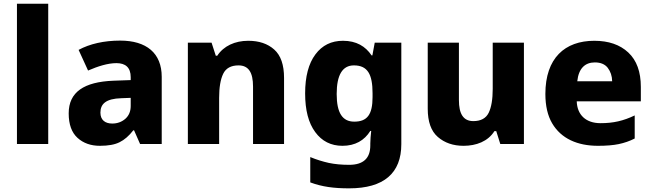

<svg xmlns="http://www.w3.org/2000/svg" viewBox="-20 -780 3533 1040"><path d="M241.2 -759.8H71.8V0H241.2Z M630.9 -560.1C543 -560.1 466.3 -542.5 405.8 -509.8L457 -397.9C510.3 -420.9 563.5 -438 610.8 -438C659.2 -438 688 -415 688 -361.8V-346.2L593.8 -342.8C435.5 -336.4 352.1 -281.7 352.1 -166C352.1 -106 368.2 -62 399.9 -33.2C431.6 -4.4 472.2 9.8 521 9.8C566.4 9.8 602.1 3.4 627.9 -9.8C653.8 -22.5 678.7 -43.9 702.1 -74.2H706.1L738.8 0H856V-363.8C856 -492.2 773.4 -560.1 630.9 -560.1ZM688 -250V-206.1C688 -176.8 678.2 -153.8 659.2 -136.7C639.6 -119.6 615.7 -110.8 587.9 -110.8C550.8 -110.8 523.9 -128.9 523.9 -169.9C523.9 -216.8 553.2 -245.6 637.2 -248Z M1324.7 -559.1C1252.9 -559.1 1191.4 -531.2 1156.7 -478H1148.9L1126 -548.8H997.6V0H1167V-250C1167 -306.6 1174.3 -350.1 1189 -380.4C1203.6 -410.6 1231.4 -425.8 1272 -425.8C1326.7 -425.8 1350.6 -387.2 1350.6 -311V0H1518.6V-357.9C1518.6 -428.7 1501 -480 1465.3 -511.7C1429.7 -543.5 1382.8 -559.1 1324.7 -559.1Z M1837.9 -559.1C1774.9 -559.1 1725.1 -534.7 1688.5 -485.4C1651.4 -436 1632.8 -365.2 1632.8 -273.9C1632.8 -183.6 1650.9 -113.8 1687.5 -64.5C1723.6 -15.1 1772.9 9.8 1835 9.8C1903.8 9.8 1954.1 -19.5 1985.8 -70.8H1990.7C1988.3 -48.8 1985.8 -22 1985.8 -2.9V7.8C1985.8 77.6 1947.8 112.8 1871.1 112.8C1830.6 112.8 1793.9 109.4 1761.2 102.5C1728.5 95.2 1694.8 85 1660.6 70.8V208C1725.1 231.9 1788.6 240.2 1871.1 240.2C2060.1 240.2 2153.8 157.2 2153.8 1V-548.8H2009.8L1997.1 -480H1992.7C1959.5 -529.3 1910.2 -559.1 1837.9 -559.1ZM1897 -425.8C1971.2 -425.8 1998 -377.9 1998 -274.9V-253.9C1998 -159.7 1969.2 -121.1 1898.9 -121.1C1835 -121.1 1803.7 -168 1803.7 -271C1803.7 -374 1835 -425.8 1897 -425.8Z M2648.9 -548.8V-298.8C2648.9 -242.2 2641.6 -198.7 2627 -168.9C2612.3 -139.2 2584.5 -124 2543.9 -124C2489.3 -124 2465.8 -163.6 2465.8 -237.8V-548.8H2296.9V-190.9C2296.9 -121.1 2314.9 -69.8 2351.6 -38.1C2388.2 -6.3 2434.6 9.8 2491.2 9.8C2559.1 9.8 2623 -13.7 2658.2 -69.8H2668L2689.9 0H2817.9V-548.8Z M3199.2 -559.1C3039.6 -559.1 2934.1 -465.3 2934.1 -271C2934.1 -207 2946.3 -153.8 2970.7 -112.3C3019.5 -28.8 3108.4 9.8 3219.2 9.8C3263.7 9.8 3301.3 6.8 3331.5 0.5C3361.8 -5.9 3390.6 -15.6 3418 -29.8V-154.8C3356.9 -125.5 3302.7 -112.8 3232.9 -112.8C3152.3 -112.8 3106.4 -158.7 3104 -231H3451.2V-309.1C3451.2 -391.1 3428.7 -453.1 3383.3 -495.6C3337.9 -538.1 3276.4 -559.1 3199.2 -559.1ZM3202.1 -441.9C3233.4 -441.9 3256.8 -432.1 3272 -412.6C3287.1 -392.6 3295.4 -368.7 3295.9 -339.8H3106.9C3114.3 -410.6 3149.9 -441.9 3202.1 -441.9Z"/></svg>

Font: Noto Reveo Sans
Style: Regular
Weight: 800
Designer: Monotype Design Team
Foundry: Monotype Imaging Inc.
Version: Version 2.007